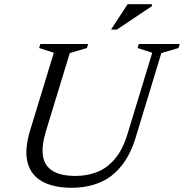

<svg xmlns="http://www.w3.org/2000/svg" viewBox="-20 -878 870 908"><path d="M197 -257Q176 -187.5 183.2 -140.5Q190.5 -93.5 228.8 -69.8Q267 -46 338 -46Q391.5 -46 438.5 -64.2Q485.5 -82.5 522.8 -125.8Q560 -169 583 -244.5L700 -628.5L630.5 -651L636.5 -670H830L824 -651L743 -627L623 -232Q597 -145.5 553.2 -92Q509.5 -38.5 450.2 -14.2Q391 10 318.5 10Q234 10 180.2 -19.5Q126.5 -49 110.5 -109.2Q94.5 -169.5 122.5 -261.5L234.5 -628.5L165 -651L171 -670H397L391 -651L310 -627ZM505 -738 583.5 -858H698.5V-849L532.5 -738Z"/></svg>

Font: Newsreader Text
Style: Italic
Weight: 400
Italic angle: -17°
Designer: Hugues Gentile
Foundry: Production Type
Version: Version 1.001